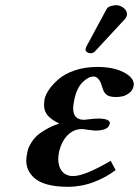

<svg xmlns="http://www.w3.org/2000/svg" viewBox="-20 -700 530 732"><path d="M205.1 -121.1Q202.1 -106.4 202.1 -92.8Q202.1 -64 217 -46.4Q231.9 -28.8 258.8 -28.8Q303.2 -28.8 401.9 -86.9L420.9 -51.8Q385.3 -23.9 337.6 -5.9Q290 12.2 238.8 12.2Q192.9 12.2 160.4 3.2Q127.9 -5.9 111.1 -21.2Q94.2 -36.6 87.2 -53Q80.1 -69.3 80.1 -88.9Q80.1 -100.6 84 -118.2Q85.9 -127.9 88.6 -135.5Q91.3 -143.1 99.6 -156.7Q107.9 -170.4 119.9 -181.6Q131.8 -192.9 154.3 -206.1Q176.8 -219.2 206.1 -229Q176.3 -243.2 162.1 -259.5Q147.9 -275.9 147.9 -299.8Q147.9 -306.2 149.9 -321.8Q153.8 -339.4 167 -358.6Q180.2 -377.9 203.4 -398.2Q226.6 -418.5 265.1 -431.6Q303.7 -444.8 351.1 -444.8Q411.6 -444.8 450.9 -424.8Q490.2 -404.8 490.2 -377Q490.2 -374.5 488.8 -370.1Q485.8 -355.5 473.1 -345.7Q460.4 -335.9 448 -333Q435.5 -330.1 422.9 -330.1Q397 -330.1 386.2 -338.9Q375.5 -347.7 371.1 -363.8Q367.2 -376.5 364 -384.8Q360.8 -393.1 353.5 -400.6Q346.2 -408.2 336.9 -408.2Q317.4 -408.2 295.9 -387.5Q274.4 -366.7 264.2 -325.2Q258.8 -297.4 258.8 -288.1Q258.8 -243.2 300.8 -243.2Q304.2 -244.1 309.1 -244.1Q337.4 -248 353 -248Q398.9 -248 398.9 -230Q398.9 -228 397.9 -227.1Q393.1 -202.1 341.8 -202.1Q341.3 -202.1 314.9 -205.1Q300.3 -208 292 -208Q261.2 -208 238 -184.8Q214.8 -161.6 205.1 -121.1ZM422.9 -680.2Q437.5 -680.2 450.7 -670.2Q463.9 -660.2 463.9 -647V-643.1Q461.9 -632.8 455.1 -626L341.8 -503.9Q335.9 -497.1 324.2 -497.1Q318.4 -497.1 312.3 -501Q306.2 -504.9 306.2 -509.8Q306.2 -516.1 309.1 -522L386.2 -665Q390.1 -672.9 401.4 -676.5Q412.6 -680.2 422.9 -680.2Z"/></svg>

Font: Linux Libertine G
Style: Semibold Italic
Weight: 600
Italic angle: -11.5°
Designer: Philipp H. Poll
Foundry: Philipp H. Poll
Version: Version 5.1.1